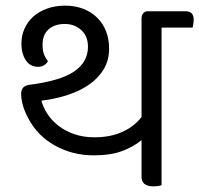

<svg xmlns="http://www.w3.org/2000/svg" viewBox="-20 -650 707 681"><path d="M553 -552V7Q547 9 539.5 10Q532 11 524 11Q482 11 482 -23V-153Q453 -129 412.5 -114Q372 -99 312 -99Q237 -99 174.5 -134Q112 -169 80 -231Q67 -255 61 -277Q55 -299 55 -317Q55 -345 83 -349Q194 -363 243 -396.5Q292 -430 292 -484Q292 -522 268 -543.5Q244 -565 210 -565Q174 -565 152.5 -546Q131 -527 131 -492Q131 -469 136.5 -456Q142 -443 150 -433Q139 -413 114 -413Q104 -413 94 -417Q84 -421 75.5 -431Q67 -441 61.5 -457Q56 -473 56 -496Q56 -524 67 -548.5Q78 -573 98 -591Q118 -609 147 -619.5Q176 -630 211 -630Q247 -630 276 -618.5Q305 -607 325.5 -586.5Q346 -566 356.5 -538Q367 -510 367 -478Q367 -437 348.5 -405.5Q330 -374 297.5 -351Q265 -328 221 -313.5Q177 -299 127 -293Q133 -269 148.5 -245.5Q164 -222 188 -203.5Q212 -185 244 -174Q276 -163 315 -163Q372 -163 414.5 -182.5Q457 -202 482 -235V-584Q482 -596 488 -603Q494 -610 503 -610H639Q667 -610 667 -580Q667 -574 666 -567Q665 -560 663 -552Z"/></svg>

Font: Baloo 2
Style: Regular
Weight: 400
Designer: Sarang Kulkarni and Ek Type
Foundry: Ek Type
Version: Version 1.640;hotconv 1.0.111;makeotfexe 2.5.65597; ttfautoh